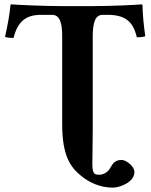

<svg xmlns="http://www.w3.org/2000/svg" viewBox="-20 -673 692 880"><path d="M405 -81V-503C405 -567 415 -605 451 -605H473C548 -605 590 -579 607 -502C618 -502 637 -503 646 -507C639 -553 634 -605 633 -650C633 -651 631 -653 630 -653C596 -650 485 -645 406 -645H265C188 -645 70 -650 32 -653C30 -653 28 -651 28 -650C24 -605 14 -552 3 -504C13 -500 30 -499 42 -499C62 -579 103 -605 169 -605H218C255 -605 265 -567 265 -506V-103C265 40 303 92 347 129C388 164 439 187 498 187C527 187 596 163 596 116C596 87 556 60 538 60C498 60 493 88 480 105C470 118 452 128 434 128C401 128 402 111 404 23C404 -4 405 -38 405 -81Z"/></svg>

Font: Libertinus Serif
Style: Bold
Weight: 700
Designer: Philipp H. Poll, Khaled Hosny
Foundry: Caleb Maclennan
Version: Version 7.050;RELEASE